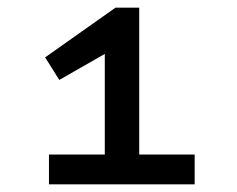

<svg xmlns="http://www.w3.org/2000/svg" viewBox="-20 -781 620 502"><path d="M108 -299V-377H254V-640L135 -572L98 -631L282 -761H344V-377H489V-299Z"/></svg>

Font: Sometype Mono SemiBold
Style: Regular
Weight: 600
Designer: Ryoichi Tsunekawa
Foundry: Dharma Type
Version: Version 1.001